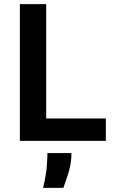

<svg xmlns="http://www.w3.org/2000/svg" viewBox="-20 -680 546 927"><path d="M76 0V-660H203V0ZM106 0V-108H491V0ZM188 227Q203 164 206 123Q209 82 209 59H325Q325 106 312 149Q299 192 286 227Z"/></svg>

Font: Bricolage Grotesque 17pt SemiBold
Style: Regular
Weight: 600
Version: Version 1.001;gftools[0.9.33.dev8+g029e19f]